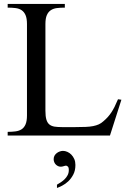

<svg xmlns="http://www.w3.org/2000/svg" viewBox="-20 -682 651 966"><path d="M533.2 0H18.6V-18.6Q40 -18.6 58.1 -21Q76.2 -23.4 88.9 -31.7Q101.6 -40 108.6 -56.4Q115.7 -72.8 115.7 -101.1V-561Q115.7 -589.4 108.6 -605.7Q101.6 -622.1 88.9 -630.6Q76.2 -639.2 58.1 -641.4Q40 -643.6 18.6 -643.6V-662.1H306.2V-643.6Q284.2 -643.6 266.4 -641.4Q248.5 -639.2 235.6 -630.6Q222.7 -622.1 215.6 -605.7Q208.5 -589.4 208.5 -561V-125Q208.5 -96.7 213.4 -80.3Q218.3 -64 228.5 -55.7Q238.8 -47.4 254.4 -44.9Q270 -42.5 292 -42.5H358.9Q389.2 -42.5 410.9 -43.5Q432.6 -44.4 448.7 -47.6Q464.8 -50.8 477.1 -56.4Q489.3 -62 499.5 -71.3Q512.2 -82 521.7 -92.5Q531.2 -103 539.8 -115.7Q548.3 -128.4 556.4 -144.5Q564.5 -160.6 573.7 -182.6L590.8 -180.2ZM359.4 147.9Q359.4 176.3 348.6 196.5Q337.9 216.8 323.2 230.5Q308.6 244.1 292.7 252.2Q276.9 260.3 266.6 263.7V247.1Q275.9 241.7 286.4 234.9Q296.9 228 305.7 219.2Q314.5 210.4 320.3 199.2Q326.2 188 326.2 173.3Q326.2 159.7 320.8 155.5Q315.4 151.4 312.5 151.4Q308.1 151.4 300.3 154.1Q292.5 156.7 285.6 156.7Q279.3 156.7 272.9 154.1Q266.6 151.4 261.5 146.5Q256.3 141.6 253.2 134.5Q250 127.4 250 118.7Q250 108.4 254.6 100.6Q259.3 92.8 266.4 87.6Q273.4 82.5 281.5 79.8Q289.6 77.1 296.9 77.1Q307.6 77.1 318.8 82Q330.1 86.9 339.1 96.2Q348.1 105.5 353.8 118.4Q359.4 131.3 359.4 147.9Z"/></svg>

Font: Doulos SIL Compact
Style: Regular
Weight: 400
Designer: Walt Agee, Victor Gaultney, Peter Martin, Debbi Hosken
Foundry: SIL International
Version: Version 4.110; 2011; Maintenance release ; LnSpcTght